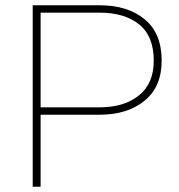

<svg xmlns="http://www.w3.org/2000/svg" viewBox="-20 -708 677 728"><path d="M104 -688H358Q464 -688 528.5 -635Q593 -582 593 -478Q593 -379 528 -326Q463 -273 358 -273H134V0H104ZM358 -660H134V-301H358Q450 -301 506.5 -346Q563 -391 563 -478Q563 -571 507.5 -615.5Q452 -660 358 -660Z"/></svg>

Font: Roundo ExtraLight
Style: Regular
Weight: 250
Designer: Namrata Goyal (Gurmukhi), Shiva Nallaperumal (Latin)
Foundry: Indian Type Foundry
Version: Version 1.000;PS 1.0;hotconv 1.0.88;makeotf.lib2.5.647800